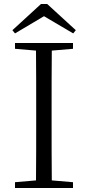

<svg xmlns="http://www.w3.org/2000/svg" viewBox="-20 -940 440 960"><path d="M216 -920H185L42 -789L55 -773L200 -859L346 -773L359 -789ZM55 -696 160 -687C161 -590 161 -490 161 -390V-335C161 -235 161 -136 160 -38L55 -29V0H345V-29L239 -38C238 -137 238 -235 238 -335V-390C238 -490 238 -590 239 -687L345 -696V-725H55Z"/></svg>

Font: Noto Serif KR Light
Style: Regular
Weight: 300
Designer: Ryoko NISHIZUKA 西塚涼子 (kana & ideographs); Frank Grießhammer (Latin, Greek & Cyrillic); Wenlong ZHANG 张文龙 (bopomofo); San
Foundry: Adobe
Version: Version 2.001;hotconv 1.1.0;makeotfexe 2.6.0